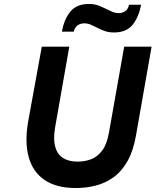

<svg xmlns="http://www.w3.org/2000/svg" viewBox="-20 -935 784 967"><path d="M361.5 12Q264 12 204.5 -28.5Q145 -69 124.2 -145Q103.5 -221 122.5 -326.5L190.5 -700H329L257.5 -293Q247.5 -235 257.8 -196.8Q268 -158.5 296.8 -139.8Q325.5 -121 371.5 -121Q408 -121 440 -133.5Q472 -146 495.5 -178Q519 -210 529 -268.5L605.5 -700H743.5L665.5 -256Q652 -177 622.8 -124.8Q593.5 -72.5 552.5 -42.8Q511.5 -13 463 -0.5Q414.5 12 361.5 12ZM554 -771.5Q526.5 -771.5 505.2 -779.5Q484 -787.5 466 -797Q451.5 -804.5 436.2 -811Q421 -817.5 404 -817.5Q386 -817.5 371.5 -807.8Q357 -798 351.5 -775.5H292Q302 -836 333.5 -875.5Q365 -915 428 -915Q455.5 -915 476.5 -906.8Q497.5 -898.5 516 -889.5Q531.5 -881.5 546.5 -875.2Q561.5 -869 578.5 -869Q596.5 -869 610.8 -878.8Q625 -888.5 630 -911H690.5Q679.5 -850.5 648.5 -811Q617.5 -771.5 554 -771.5Z"/></svg>

Font: Overpass ExtraBold
Style: Italic
Weight: 800
Italic angle: -10°
Designer: Delve Withrington, Dave Bailey, Thomas Jockin
Foundry: Delve Fonts LLC
Version: Version 4.000